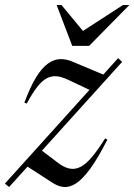

<svg xmlns="http://www.w3.org/2000/svg" viewBox="-48 -738 538 768"><path d="M-28.5 -3.5 424.5 -505.5 440.5 -490.5 -11.5 10ZM59 -324 49.5 -327Q73 -391 96.5 -429Q120 -467 144.2 -484Q168.5 -501 193.2 -501.5Q218 -502 244 -490.5L380 -433.5L328 -370L229.5 -416.5Q201.5 -430.5 180 -432.8Q158.5 -435 139.2 -425Q120 -415 100.8 -390.2Q81.5 -365.5 59 -324ZM158 -9.5 52 -78 109 -143.5 179 -90.5Q205.5 -69 228.8 -64Q252 -59 274.2 -70.5Q296.5 -82 320.5 -110.8Q344.5 -139.5 372.5 -184.5L381.5 -179.5Q344 -105.5 313 -63.2Q282 -21 255.8 -4.2Q229.5 12.5 205.5 9.8Q181.5 7 158 -9.5ZM469.5 -718 308.5 -554.5H241L178.5 -718H198L295.5 -600H262L444 -718Z"/></svg>

Font: Newsreader 60pt
Style: Italic
Weight: 400
Italic angle: -17°
Designer: Hugues Gentile
Foundry: Production Type
Version: Version 1.003